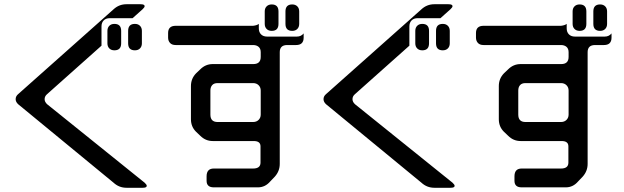

<svg xmlns="http://www.w3.org/2000/svg" viewBox="-20 -784 2952 908"><path d="M460 -568V-659Q460 -677 470.5 -687.5Q481 -698 499 -698H607L654 -740Q664 -749 664 -755Q664 -764 645 -764H578Q543 -764 517 -740L66 -339Q54 -329 54 -315Q54 -302 66 -291L517 80Q543 104 578 104H655Q674 104 674 95Q674 89 664 80L203 -291Q191 -302 191 -315Q191 -329 203 -339ZM618 -546Q633 -546 642 -555Q651 -564 651 -579V-638Q651 -653 642 -662Q633 -671 618 -671Q586 -671 586 -638V-579Q586 -546 618 -546ZM521 -546Q553 -546 553 -579V-638Q553 -671 521 -671Q506 -671 497 -662Q488 -653 488 -638V-579Q488 -564 497 -555Q506 -546 521 -546Z M1009 -207Q975 -207 975 -242V-356Q975 -372 983.5 -381.5Q992 -391 1009 -391H1177Q1193 -391 1203 -381Q1213 -371 1213 -356V-242Q1213 -227 1203 -217Q1193 -207 1177 -207ZM1204 -671Q1195 -664 1177 -662H811Q775 -662 775 -628V-606Q775 -591 784 -581Q793 -571 811 -571H1177Q1193 -571 1203 -562.5Q1213 -554 1213 -537V-515Q1213 -481 1178 -481H986Q952 -481 927 -456L907 -437Q883 -412 883 -377V-220Q883 -185 907 -161L927 -142Q952 -117 986 -117H1180Q1212 -117 1212 -92V-15Q1212 13 1177 13H991Q957 13 957 50V71Q957 102 991 102H1200Q1234 102 1258 74L1280 51Q1303 25 1303 -9V-537Q1303 -571 1338 -571H1380Q1416 -571 1416 -606V-626Q1404 -611 1384 -611H1243Q1225 -611 1214.5 -621.5Q1204 -632 1204 -650ZM1362 -638Q1377 -638 1386 -647Q1395 -656 1395 -671V-730Q1395 -745 1386 -754Q1377 -763 1362 -763Q1330 -763 1330 -730V-671Q1330 -638 1362 -638ZM1265 -638Q1297 -638 1297 -671V-730Q1297 -763 1265 -763Q1250 -763 1241 -754Q1232 -745 1232 -730V-671Q1232 -656 1241 -647Q1250 -638 1265 -638Z M1916 -568V-659Q1916 -677 1926.5 -687.5Q1937 -698 1955 -698H2063L2110 -740Q2120 -749 2120 -755Q2120 -764 2101 -764H2034Q1999 -764 1973 -740L1522 -339Q1510 -329 1510 -315Q1510 -302 1522 -291L1973 80Q1999 104 2034 104H2111Q2130 104 2130 95Q2130 89 2120 80L1659 -291Q1647 -302 1647 -315Q1647 -329 1659 -339ZM2074 -546Q2089 -546 2098 -555Q2107 -564 2107 -579V-638Q2107 -653 2098 -662Q2089 -671 2074 -671Q2042 -671 2042 -638V-579Q2042 -546 2074 -546ZM1977 -546Q2009 -546 2009 -579V-638Q2009 -671 1977 -671Q1962 -671 1953 -662Q1944 -653 1944 -638V-579Q1944 -564 1953 -555Q1962 -546 1977 -546Z M2465 -207Q2431 -207 2431 -242V-356Q2431 -372 2439.5 -381.5Q2448 -391 2465 -391H2633Q2649 -391 2659 -381Q2669 -371 2669 -356V-242Q2669 -227 2659 -217Q2649 -207 2633 -207ZM2660 -671Q2651 -664 2633 -662H2267Q2231 -662 2231 -628V-606Q2231 -591 2240 -581Q2249 -571 2267 -571H2633Q2649 -571 2659 -562.5Q2669 -554 2669 -537V-515Q2669 -481 2634 -481H2442Q2408 -481 2383 -456L2363 -437Q2339 -412 2339 -377V-220Q2339 -185 2363 -161L2383 -142Q2408 -117 2442 -117H2636Q2668 -117 2668 -92V-15Q2668 13 2633 13H2447Q2413 13 2413 50V71Q2413 102 2447 102H2656Q2690 102 2714 74L2736 51Q2759 25 2759 -9V-537Q2759 -571 2794 -571H2836Q2872 -571 2872 -606V-626Q2860 -611 2840 -611H2699Q2681 -611 2670.5 -621.5Q2660 -632 2660 -650ZM2818 -638Q2833 -638 2842 -647Q2851 -656 2851 -671V-730Q2851 -745 2842 -754Q2833 -763 2818 -763Q2786 -763 2786 -730V-671Q2786 -638 2818 -638ZM2721 -638Q2753 -638 2753 -671V-730Q2753 -763 2721 -763Q2706 -763 2697 -754Q2688 -745 2688 -730V-671Q2688 -656 2697 -647Q2706 -638 2721 -638Z"/></svg>

Font: WD-XL Lubrifont TC
Style: Regular
Weight: 400
Designer: [WD-XL Lubrifont] Copyright 2020-2022 (c) NightFurySL2001, Skr-ZERO; [ZCOOL QingKe HuangYou] Copyright 2018-2022 (c) The
Version: Version 2.001;hotconv 1.1.1;makeotfexe 2.6.0